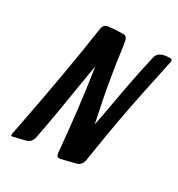

<svg xmlns="http://www.w3.org/2000/svg" viewBox="-176 -854 892 964"><g transform="rotate(30 270.5 -372.0)"><path d="M358 -307C337 -403 321 -496 306 -592C301 -629 297 -666 290 -702C287 -719 278 -728 265 -728C238 -728 208 -726 181 -723C173 -722 166 -719 160 -714C155 -709 152 -702 150 -691C122 -499 89 -313 52 -122L32 -18C31 -17 31 -14 31 -10C31 -5 33 -3 36 -3C38 -3 40 -3 41 -4L108 -20C116 -22 124 -26 132 -33C138 -40 142 -48 145 -59C172 -192 191 -326 214 -459L224 -517L241 -399C252 -319 261 -240 269 -160C273 -121 276 -85 280 -46C283 -30 286 -26 302 -26L386 -47C395 -49 402 -53 408 -60C414 -66 418 -75 420 -86C429 -137 435 -186 444 -235C465 -362 490 -488 517 -613L540 -722C541 -724 541 -727 541 -730C541 -737 538 -741 532 -741C502 -741 461 -737 453 -701C422 -570 400 -439 376 -308L367 -263Z"/></g></svg>

Font: Bangerz
Style: Regular
Weight: 400
Designer: vernon adams
Foundry: Vernon Adams
Version: Version 2.10;December 28, 2023;FontCreator 13.0.0.2683 64-bi